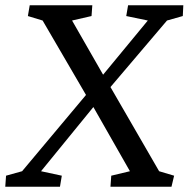

<svg xmlns="http://www.w3.org/2000/svg" viewBox="-21 -710 717 730"><path d="M631 0 641 -42 584 -59 399 -379 614 -632 674 -649 676 -690H466L459 -649L541 -632L371 -426L253 -632L327 -649L330 -690H92L85 -649L141 -632L306 -349L63 -59L2 -42L-1 0H207L214 -42L135 -59L334 -303L473 -59L402 -42L399 0Z"/></svg>

Font: TPK Tissa Web
Style: Italic
Weight: 400
Italic angle: -7°
Designer: Jacques Le Bailly, Suppakit Chalermlarp | Katatrad Co.,Ltd.
Foundry: Jacques Le Bailly, Cadson Demak Co.,Ltd.
Version: Version 5.000;Glyphs 3.1.2 (3151)